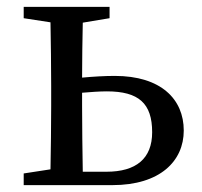

<svg xmlns="http://www.w3.org/2000/svg" viewBox="-20 -539 589 559"><path d="M221 -39C220 -95 219 -175 219 -230V-269C243 -271 269 -273 291 -273C384 -273 423 -238 423 -154C423 -77 376 -39 290 -39ZM299 -486V-519H49V-486L127 -474C128 -418 129 -342 129 -289V-230C129 -177 128 -101 127 -46L49 -34V0H307C446 0 515 -70 515 -159C515 -250 449 -318 314 -318C285 -318 251 -316 219 -313C219 -363 220 -426 221 -473Z"/></svg>

Font: Noto Serif SC Medium
Style: Regular
Weight: 500
Designer: Ryoko NISHIZUKA 西塚涼子 (kana & ideographs); Frank Grießhammer (Latin, Greek & Cyrillic); Wenlong ZHANG 张文龙 (bopomofo); San
Foundry: Adobe Systems Incorporated
Version: Version 1.001;PS 1.001;hotconv 16.6.54;makeotf.lib2.5.65590